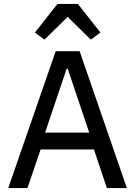

<svg xmlns="http://www.w3.org/2000/svg" viewBox="-20 -959 689 979"><path d="M273 -939 158 -793 207 -757 325 -873 443 -757 492 -793 377 -939ZM627 0 386 -698H264L22 0H120L187 -197H459L525 0ZM435 -283H210L320 -609H325Z"/></svg>

Font: IBM Plex Thai Text
Style: Regular
Weight: 450
Designer: Mike Abbink, Paul van der Laan, Pieter van Rosmalen, Ben Mitchell, Mark Frömberg
Foundry: Bold Monday
Version: Version 1.0